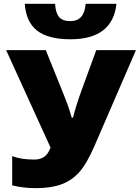

<svg xmlns="http://www.w3.org/2000/svg" viewBox="-20 -977 733 1007"><path d="M168.9 9.8Q100.6 9.8 43.9 -4.9V-158.2Q89.8 -140.1 160.2 -140.1Q190.4 -140.1 211.2 -154.1Q231.9 -168 245.1 -203.1L12.2 -713.9H220.2L308.1 -496.1Q313 -483.4 320.1 -465.8Q327.1 -448.2 334 -429.4Q340.8 -410.6 346.7 -392.1Q352.5 -373.5 356 -359.9H362.8Q379.4 -426.3 412.1 -515.1L484.9 -713.9H692.9L476.1 -212.9Q435.5 -119.1 396.5 -75Q357.4 -30.8 303 -10.5Q248.5 9.8 168.9 9.8ZM349.1 -771Q232.4 -771 174.6 -816.4Q116.7 -861.8 109.9 -957H269Q271.5 -909.2 290 -887.7Q308.6 -866.2 349.1 -866.2Q422.4 -866.2 429.2 -957H590.8Q570.8 -771 349.1 -771Z"/></svg>

Font: Black Ops One [rus by aLiNcE]
Style: Regular
Weight: 400
Designer: James Grieshaber
Foundry: James Grieshaber
Version: Version 1.002;May 25, 2024;FontCreator 13.0.0.2680 64-bit